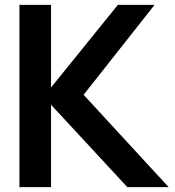

<svg xmlns="http://www.w3.org/2000/svg" viewBox="-20 -770 719 790"><path d="M504 0 190 -339V0H60V-750H190V-410L465 -750H616L324 -380L674 0Z"/></svg>

Font: Oakes Grotesk
Style: Bold
Weight: 600
Designer: Samuel Oakes
Foundry: Samuel Oakes
Version: Version 1.000;PS 001.000;hotconv 1.0.88;makeotf.lib2.5.64775